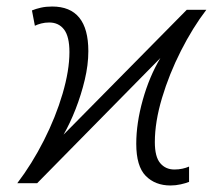

<svg xmlns="http://www.w3.org/2000/svg" viewBox="-20 -562 679 589"><path d="M503 7Q456 7 427 -22.5Q398 -52 398 -121Q398 -184 418 -255.5Q438 -327 472 -384L94 0H33Q78 -59 114.5 -131Q151 -203 172 -274.5Q193 -346 193 -402Q193 -450 176.5 -471.5Q160 -493 131 -493Q118 -493 106.5 -490Q95 -487 87 -483L78 -530Q90 -535 105.5 -538.5Q121 -542 140 -542Q251 -542 251 -405Q251 -363 240 -317Q229 -271 212 -227.5Q195 -184 175 -149L553 -532H613Q571 -477 535 -406Q499 -335 477 -261.5Q455 -188 455 -126Q455 -81 471.5 -61.5Q488 -42 515 -42Q528 -42 539.5 -44.5Q551 -47 560 -51V-4Q550 0 534.5 3.5Q519 7 503 7Z"/></svg>

Font: Noto Sans Light
Style: Italic
Weight: 300
Italic angle: -12°
Designer: Monotype Design Team
Foundry: Monotype Imaging Inc.
Version: Version 2.013; ttfautohint (v1.8.4.7-5d5b)